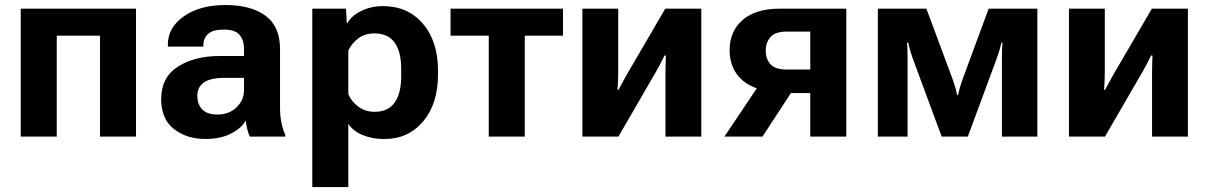

<svg xmlns="http://www.w3.org/2000/svg" viewBox="-20 -550 4866 773"><path d="M63.5 -515.1V0H208.5V-406.5H382.6V0H527.6V-515.1Z M628.9 -151.6Q628.9 -70.8 680.2 -30.6Q731.4 9.5 806.9 9.5Q869.9 9.5 912.2 -13.3Q954.6 -36.1 969.2 -65.2Q970.9 -47.9 975.6 -29.5Q980.2 -11.2 985.8 0H1128.4V-7.8Q1118.9 -27.6 1113.2 -55.9Q1107.4 -84.2 1107.4 -115.5V-352.8Q1107.4 -443.4 1049 -486.6Q990.5 -529.8 887.5 -529.8Q784.9 -529.8 720.3 -484.5Q655.8 -439.2 655.8 -369.9V-362.3H798.8V-369.9Q798.8 -395.5 817.6 -413.2Q836.4 -430.9 881.6 -430.9Q926.8 -430.9 944.6 -409.4Q962.4 -387.9 962.4 -353.5V-324.5H862.8Q762 -324.2 695.4 -281.1Q628.9 -238 628.9 -151.6ZM774.4 -164.6Q774.4 -199.2 801 -217.9Q827.6 -236.6 882.8 -236.6H962.4V-187.5Q962.4 -147 932.3 -117.9Q902.1 -88.9 856.2 -88.9Q813.5 -88.9 793.9 -109.7Q774.4 -130.6 774.4 -164.6Z M1237.3 203.1H1382.3V-51.5Q1401.1 -22.5 1440.1 -6.3Q1479 9.8 1526.9 9.8Q1623.8 9.8 1683.6 -61.2Q1743.4 -132.1 1743.4 -250V-265.6Q1743.4 -384 1682.5 -454.7Q1621.6 -525.4 1522.2 -525.4Q1474.1 -525.4 1434.4 -506Q1394.8 -486.6 1378.9 -457H1376.2L1373 -515.1H1237.3ZM1382.3 -171.4V-346.2Q1394.8 -374 1421.4 -394.8Q1448 -415.5 1487.8 -415.5Q1542.5 -415.5 1568.8 -378.3Q1595.2 -341.1 1595.2 -273.4V-241.9Q1595.2 -174.3 1568.8 -137.1Q1542.5 -99.9 1488.5 -99.9Q1450.4 -99.9 1422 -121.2Q1393.6 -142.6 1382.3 -171.4Z M1793.9 -406.5H1947.8V0H2092.8V-406.5H2246.6V-515.1H1793.9Z M2324.7 0H2469.7L2622.8 -264.2Q2633.5 -283.7 2641.4 -298.6Q2649.2 -313.5 2655.3 -326.4H2660.9Q2660.2 -311.8 2659.7 -290.4Q2659.2 -269 2659.2 -254.4V0H2803.5V-515.1H2658.4L2505.4 -252.9Q2494.4 -233.2 2485.7 -217.3Q2477.1 -201.4 2470.5 -189L2465.6 -189.5Q2467.5 -202.9 2468.3 -225.5Q2469 -248 2469 -262.7V-515.1H2324.7Z M3049.8 0 3182.6 -203.6 3038.6 -211.9 2896.5 0ZM3242.2 0H3387.2V-515.1H3119.1Q3022.2 -515.1 2969.8 -469.6Q2917.5 -424.1 2917.5 -347.9Q2917.5 -271.2 2969.8 -226.2Q3022.2 -181.2 3119.1 -181.2L3147.5 -175.3H3242.2ZM3147.5 -270Q3101.1 -270 3082 -291.3Q3063 -312.5 3063 -345.9Q3063 -379.6 3082.3 -401.2Q3101.6 -422.9 3147.5 -422.9H3242.2V-270Z M3514.2 0H3634V-310.5Q3634 -339.6 3633.2 -353.3Q3632.3 -366.9 3631.6 -377.9H3636.5Q3639.2 -366.9 3642.9 -352.3Q3646.7 -337.6 3656.5 -310.1L3771.2 0H3876.5L3990.7 -308.6Q4001.7 -339.8 4005.4 -353.5Q4009 -367.2 4011.7 -377.9H4016.1Q4015.1 -366.9 4014.4 -352.7Q4013.7 -338.4 4013.7 -307.1V0H4156.5V-515.1H3960.4L3856 -232.4Q3845.5 -201.9 3842.7 -190.8Q3839.8 -179.7 3837.6 -168H3833.3Q3831.1 -179.7 3828 -191.3Q3825 -202.9 3814.5 -233.2L3709.7 -515.1H3514.2Z M4283.7 0H4428.7L4581.8 -264.2Q4592.5 -283.7 4600.3 -298.6Q4608.2 -313.5 4614.3 -326.4H4619.9Q4619.1 -311.8 4618.7 -290.4Q4618.2 -269 4618.2 -254.4V0H4762.5V-515.1H4617.4L4464.4 -252.9Q4453.4 -233.2 4444.7 -217.3Q4436 -201.4 4429.4 -189L4424.6 -189.5Q4426.5 -202.9 4427.2 -225.5Q4428 -248 4428 -262.7V-515.1H4283.7Z"/></svg>

Font: Roboto Flex
Style: Regular
Weight: 400
Designer: Berlow after Robertson
Foundry: Google
Version: Version 3.200;gftools[0.9.32]